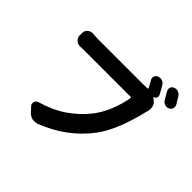

<svg xmlns="http://www.w3.org/2000/svg" viewBox="-199 -1106 1397 1397"><g transform="rotate(45 500.0 -407.0)"><path d="M819.3 -742.2Q826.2 -729.5 821.3 -715.8Q816.4 -702.1 802.7 -697.3Q801.8 -696.3 801.8 -694.8Q801.8 -693.4 802.7 -692.4L813.5 -685.5Q835 -671.9 842.8 -648.4Q846.7 -634.8 846.7 -622.1Q846.7 -610.4 843.8 -599.6Q840.8 -588.9 839.8 -585Q783.2 -344.7 690.4 -220.7Q560.5 -48.8 342.8 36.1Q328.1 41 313.5 41Q302.7 41 292 39.1Q266.6 32.2 249 12.7L217.8 -21.5Q209 -31.2 209 -43.9Q209 -48.8 210 -54.7Q215.8 -73.2 234.4 -79.1Q350.6 -113.3 430.7 -168.5Q510.7 -223.6 571.3 -298.8Q616.2 -355.5 646 -429.2Q675.8 -502.9 687.5 -574.2Q689.5 -581.1 681.6 -581.1H222.7Q193.4 -581.1 161.1 -580.1Q160.2 -580.1 159.2 -580.1Q137.7 -580.1 121.1 -595.7Q103.5 -611.3 103.5 -634.8V-660.2Q103.5 -683.6 121.1 -698.2Q136.7 -712.9 157.2 -712.9Q159.2 -712.9 161.1 -712.9Q198.2 -710 222.7 -710H685.5Q710 -710 725.6 -710.9Q728.5 -711.9 729.5 -713.9Q730.5 -715.8 729.5 -718.8Q715.8 -746.1 700.2 -771.5Q694.3 -780.3 694.3 -791Q694.3 -796.9 696.3 -802.7Q702.1 -819.3 717.8 -826.2Q728.5 -830.1 738.3 -830.1Q746.1 -830.1 753.9 -828.1Q773.4 -822.3 783.2 -805.7Q801.8 -775.4 819.3 -742.2ZM840.8 -796.9Q835 -806.6 835 -816.4Q835 -822.3 836.9 -828.1Q841.8 -844.7 857.4 -850.6Q868.2 -855.5 877.9 -855.5Q885.7 -855.5 894.5 -852.5Q913.1 -846.7 923.8 -830.1Q939.5 -804.7 957 -775.4Q961.9 -765.6 961.9 -755.9Q961.9 -749 960 -742.2Q954.1 -725.6 937.5 -717.8Q927.7 -713.9 918 -713.9Q910.2 -713.9 901.4 -716.8Q883.8 -722.7 874 -739.3Q855.5 -773.4 840.8 -796.9Z"/></g></svg>

Font: Gen Jyuu Gothic Monospace Bold
Style: Bold
Weight: 700
Designer: [Source Han Sans]
Ryoko NISHIZUKA  (kana & ideographs); Paul D. Hunt (Latin, Greek & Cyrillic); Wenlong ZHANG  (bopomofo
Version: Version 1.002.20150607